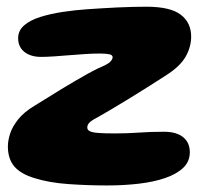

<svg xmlns="http://www.w3.org/2000/svg" viewBox="-20 -529 621 572"><path d="M299 23.5Q243 23.5 185 19.5Q127 15.5 84 2Q43 -10 23.2 -32.5Q3.5 -55 3.5 -93Q3.5 -110 10 -130.5Q16.5 -151 33.8 -173Q51 -195 84.5 -215Q101 -225 120.2 -237Q139.5 -249 160.2 -261.8Q181 -274.5 201 -286.2Q221 -298 239.5 -308.2Q258 -318.5 272.5 -325.5Q301.5 -337.5 308.5 -345Q315.5 -352.5 315.5 -358.5Q315.5 -365.5 305 -367.5Q294.5 -369.5 277 -369.5Q257 -369.5 233.8 -368Q210.5 -366.5 186.5 -364.5Q162.5 -362.5 140.8 -361Q119 -359.5 101.5 -359.5Q82.5 -359.5 67.2 -365.8Q52 -372 43 -384.5Q34 -397 34 -415Q34 -438 52 -453.5Q70 -469 100.2 -478.5Q130.5 -488 167 -493.5Q203.5 -499 240.5 -501.5Q259 -503 281.8 -504.2Q304.5 -505.5 329 -506.8Q353.5 -508 376 -508.5Q398.5 -509 416 -509Q487.5 -509 518.5 -485.2Q549.5 -461.5 549.5 -420Q549.5 -389 532.8 -359.8Q516 -330.5 473 -303.5Q447.5 -287 418.2 -268.5Q389 -250 360.2 -232.5Q331.5 -215 307.5 -200.8Q283.5 -186.5 268 -178Q251.5 -169.5 245.8 -163Q240 -156.5 240 -149Q240 -141.5 248.2 -137.8Q256.5 -134 274.5 -132.8Q292.5 -131.5 322.5 -131.5Q359.5 -131.5 394.2 -134Q429 -136.5 468 -136.5Q506 -136.5 525.8 -120.2Q545.5 -104 545.5 -75.5Q545.5 -48 526 -29.2Q506.5 -10.5 472.5 1.2Q438.5 13 394 18.2Q349.5 23.5 299 23.5Z"/></svg>

Font: Gluten
Style: Bold
Weight: 700
Designer: Tyler Finck
Foundry: Etcetera Type Company
Version: Version 1.204